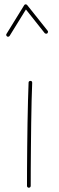

<svg xmlns="http://www.w3.org/2000/svg" viewBox="-20 -854 272 882"><path d="M120.1 -482.4Q116.7 -482.4 114 -480.5Q111.3 -478.5 111.3 -474.6Q109.9 -439.9 108.6 -391.4Q107.4 -342.8 106.4 -287.6Q105.5 -232.4 105 -178Q104.5 -123.5 104.2 -77.1Q104 -30.8 104 0Q104 3.4 106.4 5.9Q108.9 8.3 112.3 8.3Q116.2 8.3 118.7 5.9Q121.1 3.4 121.1 0Q121.1 -30.8 121.3 -77.1Q121.6 -123.5 122.1 -178Q122.6 -232.4 123.3 -287.4Q124 -342.3 125.2 -390.9Q126.5 -439.5 127.9 -473.6Q127.9 -477.5 126 -480Q124 -482.4 120.1 -482.4ZM12.7 -686.5Q15.6 -684.6 19 -685.5Q22.5 -686.5 24.4 -689.5L99.1 -810.5L185.1 -702.1Q187.5 -699.7 191.2 -699.2Q194.8 -698.7 197.3 -700.7Q199.7 -703.1 200.4 -706.8Q201.2 -710.4 198.7 -712.9L105 -830.6Q103.5 -832.5 100.8 -833.5Q98.1 -834.5 95.5 -833.7Q92.8 -833 90.8 -829.6L9.8 -698.2Q7.8 -695.3 8.8 -691.9Q9.8 -688.5 12.7 -686.5Z"/></svg>

Font: Mikhak VF
Style: Regular
Weight: 100
Designer: Amin Abedi
Version: Version 3.001